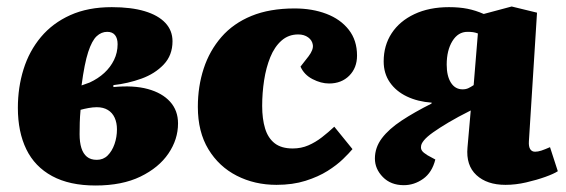

<svg xmlns="http://www.w3.org/2000/svg" viewBox="-20 -555 1741 591"><path d="M274 16Q194 16 140.5 -13Q87 -42 61 -95.5Q35 -149 35 -223Q35 -286 52.5 -342Q70 -398 106 -441Q142 -484 196.5 -508.5Q251 -533 324 -533Q384 -533 425.5 -520.5Q467 -508 489 -484.5Q511 -461 511 -428Q511 -385 484 -356.5Q457 -328 415.5 -313Q374 -298 329 -293V-287Q391 -293 435 -281Q479 -269 503.5 -242Q528 -215 528 -175Q528 -126 498.5 -82.5Q469 -39 412.5 -11.5Q356 16 274 16ZM278 -63Q298 -63 311.5 -76.5Q325 -90 332.5 -111.5Q340 -133 340 -157Q340 -177 333 -192.5Q326 -208 312 -216.5Q298 -225 278 -225Q266 -225 252.5 -222.5Q239 -220 228 -217Q226 -196 225.5 -177.5Q225 -159 225 -142Q225 -117 230.5 -99.5Q236 -82 247.5 -72.5Q259 -63 278 -63ZM231 -292 256 -301Q282 -313 301 -330.5Q320 -348 331 -370.5Q342 -393 342 -419Q342 -437 334 -447Q326 -457 310 -457Q292 -457 277.5 -443.5Q263 -430 251.5 -395Q240 -360 231 -292Z M887 -529Q941 -529 984.5 -512.5Q1028 -496 1053.5 -463.5Q1079 -431 1079 -384Q1079 -346 1055 -322Q1031 -298 993 -298Q968 -298 942 -311.5Q916 -325 905 -350L930 -382Q945 -402 943 -416.5Q941 -431 928.5 -440Q916 -449 898 -449Q868 -449 846.5 -430Q825 -411 812 -379Q799 -347 793 -308Q787 -269 787 -229Q787 -189 796 -159.5Q805 -130 825.5 -114Q846 -98 881 -98Q907 -98 929 -107.5Q951 -117 971 -132.5Q991 -148 1009 -165L1065 -96Q1055 -84 1036 -65.5Q1017 -47 988.5 -29Q960 -11 920.5 1.5Q881 14 831 14Q764 14 709 -14Q654 -42 621.5 -95.5Q589 -149 589 -226Q589 -289 607 -344Q625 -399 661.5 -441Q698 -483 754 -506Q810 -529 887 -529Z M1429 -215Q1389 -195 1360.5 -178Q1332 -161 1313 -147.5Q1294 -134 1285 -123Q1276 -112 1276 -104Q1275 -97 1279 -91Q1283 -85 1296 -77L1320 -64Q1310 -24 1282.5 -4.5Q1255 15 1223 15Q1183 15 1158.5 -10Q1134 -35 1134 -67Q1134 -101 1155.5 -129.5Q1177 -158 1216.5 -184Q1256 -210 1308 -236L1309 -239Q1266 -242 1232.5 -258Q1199 -274 1180 -301.5Q1161 -329 1161 -366Q1161 -415 1185.5 -452.5Q1210 -490 1255.5 -511.5Q1301 -533 1362 -533Q1394 -533 1419 -528Q1444 -523 1469 -512L1555 -535L1633 -516L1608 -120Q1607 -104 1612 -96Q1617 -88 1627 -88Q1636 -88 1646.5 -91.5Q1657 -95 1673 -102L1697 -28Q1685 -20 1658.5 -10.5Q1632 -1 1599.5 6.5Q1567 14 1536 14Q1479 14 1446.5 -16Q1414 -46 1419 -101ZM1451 -452Q1443 -455 1436 -456Q1429 -457 1419 -457Q1390 -457 1372.5 -428.5Q1355 -400 1355 -356Q1355 -321 1368 -300.5Q1381 -280 1404 -280Q1414 -280 1421.5 -283.5Q1429 -287 1438 -293Z"/></svg>

Font: Literata ExtraBold
Style: Italic
Weight: 800
Italic angle: -2°
Designer: Latin by Veronika Burian and Jose Scaglione. Greek by Irene Vlachou. Cyrillic by Vera Evstafieva
Foundry: TypeTogether
Version: Version 3.002